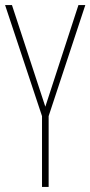

<svg xmlns="http://www.w3.org/2000/svg" viewBox="-20 -734 355 754"><path d="M158 -315 27 -714H0L145 -278V0H171V-278L315 -714H288Z"/></svg>

Font: Noto Sans Khmer UI ExtraCondensed Thin
Style: Regular
Weight: 100
Width: 2
Designer: Danh Hong and the Monotype Design Team
Foundry: Monotype Imaging Inc.
Version: Version 2.002